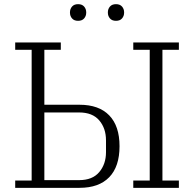

<svg xmlns="http://www.w3.org/2000/svg" viewBox="-20 -902 932 922"><path d="M53 -35H132V-663H53V-698H272V-663H193V-399H362Q455 -399 504.5 -348Q554 -297 554 -200Q554 -102 504.5 -51Q455 0 362 0H53ZM620 -35H699V-663H620V-698H839V-663H760V-35H839V0H620ZM360 -37Q424 -37 456.5 -75.5Q489 -114 489 -171V-228Q489 -286 456.5 -324Q424 -362 360 -362H193V-37ZM355 -802Q336 -802 326 -813.5Q316 -825 316 -841V-843Q316 -859 326 -870.5Q336 -882 355 -882Q374 -882 384 -870.5Q394 -859 394 -843V-841Q394 -825 384 -813.5Q374 -802 355 -802ZM537 -802Q518 -802 508 -813.5Q498 -825 498 -841V-843Q498 -859 508 -870.5Q518 -882 537 -882Q556 -882 566 -870.5Q576 -859 576 -843V-841Q576 -825 566 -813.5Q556 -802 537 -802Z"/></svg>

Font: IBM Plex Serif Light
Style: Regular
Weight: 300
Designer: Mike Abbink, Paul van der Laan, Pieter van Rosmalen
Foundry: Bold Monday
Version: Version 3.001